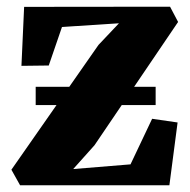

<svg xmlns="http://www.w3.org/2000/svg" viewBox="-20 -553 568 573"><path d="M335 -483.5 165 -472.5 125.5 -357.5 44 -356.5 52 -532.5 487.5 -533 511.5 -487.5 262 -119.5 198.5 -48.5 369.5 -62.5 434 -198.5 510 -187.5 485.5 0H40L14 -46.5L274 -419ZM86.5 -294H444.5V-239.5H86.5Z"/></svg>

Font: Merriweather 72pt Black
Style: Regular
Weight: 900
Version: Version 2.100